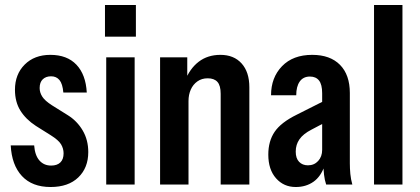

<svg xmlns="http://www.w3.org/2000/svg" viewBox="-20 -740 1685 770"><path d="M183 10Q109 10 68 -34Q27 -78 23 -157H117Q120 -117 138 -96.5Q156 -76 185 -76Q209 -76 222 -88.5Q235 -101 235 -125Q235 -144 225 -161Q215 -178 183 -198L124 -235Q84 -261 62 -296Q40 -331 40 -380Q40 -442 79 -481Q118 -520 182 -520Q249 -520 286.5 -480.5Q324 -441 328 -369H234Q231 -404 218.5 -419Q206 -434 185 -434Q164 -434 151.5 -422Q139 -410 139 -387Q139 -369 149.5 -352.5Q160 -336 188 -318L252 -278Q289 -255 311.5 -217Q334 -179 334 -130Q334 -67 294 -28.5Q254 10 183 10Z M406 0V-510H520V0ZM401 -593V-720H525V-593Z M622 0V-510H731V-414H736V0ZM865 0V-364Q865 -397 852 -411.5Q839 -426 813 -426Q789 -426 771.5 -413.5Q754 -401 745 -380.5Q736 -360 736 -335L721 -414Q741 -465 777 -492.5Q813 -520 864 -520Q918 -520 949 -485.5Q980 -451 980 -390V0Z M1288 0Q1282 -18 1279.5 -39.5Q1277 -61 1277 -85H1272V-366Q1272 -401 1259.5 -417Q1247 -433 1223 -433Q1196 -433 1182 -413Q1168 -393 1168 -358H1067Q1067 -429 1111 -474.5Q1155 -520 1232 -520Q1304 -520 1343.5 -480Q1383 -440 1383 -367V-85Q1383 -64 1385 -42.5Q1387 -21 1393 0ZM1166 10Q1118 10 1087 -25Q1056 -60 1056 -120Q1056 -174 1081.5 -211.5Q1107 -249 1170 -280L1299 -345V-257L1229 -220Q1196 -203 1181 -181.5Q1166 -160 1166 -132Q1166 -105 1179.5 -91Q1193 -77 1215 -77Q1240 -77 1256 -94.5Q1272 -112 1272 -139L1282 -76Q1267 -32 1237 -11Q1207 10 1166 10Z M1480 0V-720H1594V0Z"/></svg>

Font: Instrument Sans Condensed SemiBold
Style: Regular
Weight: 600
Width: 3
Designer: Rodrigo Fuenzalida
Foundry: fragTYPE
Version: Version 1.000;gftools[0.9.28]